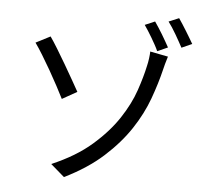

<svg xmlns="http://www.w3.org/2000/svg" viewBox="-59 -918 1118 1031"><g transform="rotate(5 500.0 -402.0)"><path d="M249 -14Q378 -69 463 -143Q548 -217 600 -296Q652 -375 677.5 -450Q703 -525 715 -582Q720 -602 723 -625Q726 -648 726 -662L823 -643Q817 -624 811 -602.5Q805 -581 803 -571Q785 -496 754.5 -412Q724 -328 669.5 -245.5Q615 -163 531 -87Q447 -11 323 50ZM186 -696Q203 -672 226.5 -633.5Q250 -595 274 -554Q298 -513 319.5 -475Q341 -437 355 -412L275 -367Q261 -395 240 -434.5Q219 -474 195.5 -515Q172 -556 149 -593.5Q126 -631 108 -656ZM738 -825Q747 -812 758 -795Q769 -778 780 -760Q791 -742 801 -724Q811 -706 819 -692L763 -667Q756 -683 746 -701Q736 -719 725.5 -737Q715 -755 704 -772Q693 -789 684 -802ZM865 -854Q874 -841 885 -824Q896 -807 907 -789Q918 -771 928.5 -753.5Q939 -736 947 -722L891 -697Q883 -712 873 -730Q863 -748 852.5 -766Q842 -784 831 -801Q820 -818 810 -831Z"/></g></svg>

Font: SpoqaHanSansJP-Regular
Style: Regular
Weight: 400
Designer: [Source Han Sans]
Ryoko NISHIZUKA  (kana & ideographs); Paul D. Hunt (Latin, Greek & Cyrillic); Wenlong ZHANG  (bopomofo
Foundry: Spoqa (http://bi.spoqa.com)
Version: Version 1.002.20150607